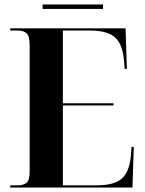

<svg xmlns="http://www.w3.org/2000/svg" viewBox="-20 -841 650 861"><path d="M26 0V-10H61Q83 -10 98 -20.5Q113 -31 113 -73V-637Q113 -681 98.5 -692.5Q84 -704 61 -704H26V-714H543L549 -532H539L536 -569Q530 -643 495.5 -673.5Q461 -704 384 -704H262V-378H489V-368H262V-10H415Q492 -10 526.5 -40.5Q561 -71 567 -144L570 -182H580L574 0ZM171 -801V-821H442V-801Z"/></svg>

Font: Noto Serif Display SemiCondensed
Style: Bold
Weight: 700
Width: 4
Designer: Monotype Design Team
Foundry: Monotype Imaging Inc.
Version: Version 2.009